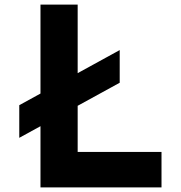

<svg xmlns="http://www.w3.org/2000/svg" viewBox="-20 -820 790 840"><path d="M64.3 -359.8 503.7 -600.9V-458L64.3 -217ZM157.1 -800H319.8V-155.3H686.6V0H157.1Z"/></svg>

Font: Martian Mono VF sWd Rg
Style: Regular
Weight: 400
Width: 6
Monospace: yes
Designer: Roman Shamin
Foundry: Evil Martians
Version: Version 1.100